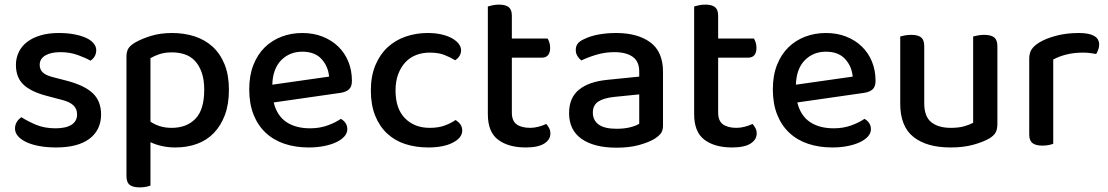

<svg xmlns="http://www.w3.org/2000/svg" viewBox="-20 -625 4801 832"><path d="M418 -129Q418 -62 368 -24Q318 14 223 14Q184 14 151 8Q118 2 94.5 -9Q71 -20 58 -35Q45 -50 45 -68Q45 -83 52.5 -96Q60 -109 73 -117Q101 -99 137 -84Q173 -69 221 -69Q266 -69 290 -84.5Q314 -100 314 -129Q314 -154 297.5 -169Q281 -184 249 -192L181 -210Q113 -228 81 -259Q49 -290 49 -344Q49 -373 61 -398.5Q73 -424 96.5 -442.5Q120 -461 155 -471.5Q190 -482 235 -482Q271 -482 300.5 -476.5Q330 -471 351.5 -461.5Q373 -452 385 -438Q397 -424 397 -408Q397 -392 390 -380.5Q383 -369 372 -362Q354 -373 318.5 -386Q283 -399 242 -399Q200 -399 176 -384.5Q152 -370 152 -344Q152 -324 165.5 -311Q179 -298 212 -290L270 -275Q346 -255 382 -221Q418 -187 418 -129Z M740 14Q708 14 680 7.5Q652 1 632 -9V179Q625 182 612.5 184.5Q600 187 585 187Q556 187 542 176Q528 165 528 138V-379Q528 -401 536 -414.5Q544 -428 566 -441Q594 -457 634.5 -469.5Q675 -482 726 -482Q778 -482 823 -467.5Q868 -453 901 -423Q934 -393 953 -346.5Q972 -300 972 -236Q972 -173 954.5 -126.5Q937 -80 906.5 -48.5Q876 -17 833.5 -1.5Q791 14 740 14ZM724 -71Q789 -71 827 -110.5Q865 -150 865 -236Q865 -280 854 -311Q843 -342 824.5 -361.5Q806 -381 780.5 -389.5Q755 -398 726 -398Q694 -398 671.5 -390.5Q649 -383 632 -373V-98Q649 -86 672 -78.5Q695 -71 724 -71Z M1166 -181Q1180 -124 1220.5 -96.5Q1261 -69 1324 -69Q1366 -69 1401 -82Q1436 -95 1457 -110Q1485 -94 1485 -65Q1485 -48 1472 -33.5Q1459 -19 1436.5 -8.5Q1414 2 1383.5 8Q1353 14 1318 14Q1260 14 1212.5 -2Q1165 -18 1131 -50Q1097 -82 1078.5 -129Q1060 -176 1060 -238Q1060 -298 1078 -343.5Q1096 -389 1127 -419.5Q1158 -450 1200 -466Q1242 -482 1290 -482Q1338 -482 1377.5 -466.5Q1417 -451 1445.5 -423.5Q1474 -396 1489.5 -358Q1505 -320 1505 -275Q1505 -250 1493 -238.5Q1481 -227 1458 -223ZM1290 -401Q1235 -401 1198.5 -364Q1162 -327 1160 -258L1406 -293Q1402 -338 1373 -369.5Q1344 -401 1290 -401Z M1842 -397Q1810 -397 1783 -386.5Q1756 -376 1736.5 -355Q1717 -334 1705.5 -303.5Q1694 -273 1694 -233Q1694 -154 1735 -112.5Q1776 -71 1842 -71Q1880 -71 1907 -81Q1934 -91 1954 -105Q1967 -97 1975 -86Q1983 -75 1983 -59Q1983 -28 1942.5 -7Q1902 14 1836 14Q1781 14 1735.5 -1Q1690 -16 1657 -47Q1624 -78 1605.5 -124.5Q1587 -171 1587 -233Q1587 -295 1606.5 -342Q1626 -389 1659.5 -420Q1693 -451 1738 -466.5Q1783 -482 1833 -482Q1866 -482 1892.5 -476Q1919 -470 1938 -459.5Q1957 -449 1967.5 -435.5Q1978 -422 1978 -407Q1978 -393 1970.5 -381.5Q1963 -370 1952 -364Q1931 -377 1905.5 -387Q1880 -397 1842 -397Z M2198 -137Q2198 -101 2219 -86Q2240 -71 2278 -71Q2295 -71 2314 -76Q2333 -81 2347 -88Q2354 -80 2359.5 -70Q2365 -60 2365 -46Q2365 -20 2338.5 -3Q2312 14 2258 14Q2183 14 2138.5 -19.5Q2094 -53 2094 -130V-597Q2101 -599 2114 -602Q2127 -605 2142 -605Q2171 -605 2184.5 -594Q2198 -583 2198 -557V-458H2353Q2357 -452 2360.5 -441Q2364 -430 2364 -418Q2364 -375 2327 -375H2198V-137Z M2652 -67Q2687 -67 2713 -74Q2739 -81 2750 -89V-216L2641 -205Q2595 -200 2572 -184.5Q2549 -169 2549 -137Q2549 -104 2574 -85.5Q2599 -67 2652 -67ZM2650 -482Q2743 -482 2798 -441.5Q2853 -401 2853 -314V-81Q2853 -58 2842.5 -45.5Q2832 -33 2814 -22Q2788 -7 2747 4Q2706 15 2652 15Q2555 15 2500.5 -23Q2446 -61 2446 -135Q2446 -201 2488.5 -236Q2531 -271 2611 -279L2750 -293V-315Q2750 -359 2721.5 -379Q2693 -399 2642 -399Q2602 -399 2565 -388Q2528 -377 2499 -363Q2489 -371 2482 -382.5Q2475 -394 2475 -408Q2475 -425 2483.5 -436Q2492 -447 2510 -455Q2538 -469 2574 -475.5Q2610 -482 2650 -482Z M3092 -137Q3092 -101 3113 -86Q3134 -71 3172 -71Q3189 -71 3208 -76Q3227 -81 3241 -88Q3248 -80 3253.5 -70Q3259 -60 3259 -46Q3259 -20 3232.5 -3Q3206 14 3152 14Q3077 14 3032.5 -19.5Q2988 -53 2988 -130V-597Q2995 -599 3008 -602Q3021 -605 3036 -605Q3065 -605 3078.5 -594Q3092 -583 3092 -557V-458H3247Q3251 -452 3254.5 -441Q3258 -430 3258 -418Q3258 -375 3221 -375H3092V-137Z M3435 -181Q3449 -124 3489.5 -96.5Q3530 -69 3593 -69Q3635 -69 3670 -82Q3705 -95 3726 -110Q3754 -94 3754 -65Q3754 -48 3741 -33.5Q3728 -19 3705.5 -8.5Q3683 2 3652.5 8Q3622 14 3587 14Q3529 14 3481.5 -2Q3434 -18 3400 -50Q3366 -82 3347.5 -129Q3329 -176 3329 -238Q3329 -298 3347 -343.5Q3365 -389 3396 -419.5Q3427 -450 3469 -466Q3511 -482 3559 -482Q3607 -482 3646.5 -466.5Q3686 -451 3714.5 -423.5Q3743 -396 3758.5 -358Q3774 -320 3774 -275Q3774 -250 3762 -238.5Q3750 -227 3727 -223ZM3559 -401Q3504 -401 3467.5 -364Q3431 -327 3429 -258L3675 -293Q3671 -338 3642 -369.5Q3613 -401 3559 -401Z M3881 -467Q3888 -469 3901 -471.5Q3914 -474 3929 -474Q3958 -474 3971.5 -463Q3985 -452 3985 -425V-178Q3985 -120 4015.5 -95.5Q4046 -71 4100 -71Q4135 -71 4159 -78Q4183 -85 4197 -93V-467Q4205 -469 4217.5 -471.5Q4230 -474 4245 -474Q4274 -474 4288 -463Q4302 -452 4302 -425V-88Q4302 -66 4295 -52Q4288 -38 4267 -25Q4241 -10 4198.5 2Q4156 14 4099 14Q3996 14 3938.5 -31.5Q3881 -77 3881 -176Z M4544 -2Q4537 1 4524.5 3.5Q4512 6 4497 6Q4468 6 4454 -5Q4440 -16 4440 -42V-370Q4440 -395 4450 -410.5Q4460 -426 4482 -440Q4511 -458 4556 -470Q4601 -482 4655 -482Q4743 -482 4743 -432Q4743 -420 4739 -409.5Q4735 -399 4730 -391Q4720 -393 4705 -395Q4690 -397 4673 -397Q4633 -397 4600 -388.5Q4567 -380 4544 -367Z"/></svg>

Font: Baloo Chettan 2 Medium
Style: Regular
Weight: 500
Designer: Maithili Shingre, Unnati Kotecha and Ek Type
Foundry: Ek Type
Version: Version 1.640;hotconv 1.0.111;makeotfexe 2.5.65597; ttfautoh